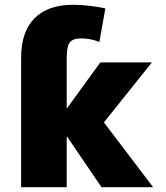

<svg xmlns="http://www.w3.org/2000/svg" viewBox="-20 -780 691 800"><path d="M258 -330H260L398 -520H613L413 -270L618 0H403L260 -210H258V0H68V-540Q68 -647 123.5 -703.5Q179 -760 284 -760Q348 -760 419 -745L394 -605Q358 -620 319 -620Q284 -620 271 -603.5Q258 -587 258 -540Z"/></svg>

Font: Mplus 1p Black
Style: Regular
Weight: 900
Version: Version 1.061